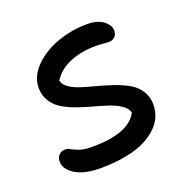

<svg xmlns="http://www.w3.org/2000/svg" viewBox="-98 -598 692 703"><g transform="rotate(-20 247.5 -246.5)"><path d="M179.2 9.8Q116.2 9.8 81.1 -12.2Q45.9 -34.2 45.9 -64Q45.9 -79.6 55.2 -89.4Q64.5 -99.1 81.1 -99.1Q90.3 -99.1 100.1 -93Q109.9 -86.9 128.4 -80.6Q147 -74.2 176.8 -74.2Q321.3 -74.2 356 -143.1Q350.6 -160.6 331.5 -173.6Q312.5 -186.5 286.6 -195.1Q260.7 -203.6 230.7 -211.7Q200.7 -219.7 171.6 -230Q142.6 -240.2 118.9 -254.2Q95.2 -268.1 80.6 -291Q65.9 -314 65.9 -344.2Q65.9 -388.7 103.5 -426.3Q141.1 -463.9 198.5 -483.9Q255.9 -503.9 315.9 -502.9Q353.5 -502.4 375.7 -485.1Q397.9 -467.8 397.9 -446.8Q397.9 -431.6 388.9 -422.9Q379.9 -414.1 363.8 -414.1Q359.4 -414.1 344.7 -415.5Q330.1 -417 316.9 -417Q256.8 -417 212.2 -397.9Q167.5 -378.9 146 -342.8Q149.9 -326.2 168.5 -313.7Q187 -301.3 213.1 -293.2Q239.3 -285.2 270 -277.1Q300.8 -269 330.6 -258.8Q360.4 -248.5 385 -234.6Q409.7 -220.7 424.8 -197.5Q439.9 -174.3 439.9 -144Q439.9 -92.8 402.8 -57.1Q365.7 -21.5 308.3 -5.9Q251 9.8 179.2 9.8Z"/></g></svg>

Font: Shantell Sans Normal
Style: Regular
Weight: 400
Designer: Stephen Nixon, Anya Danilova, Shantell Martin
Foundry: Arrow Type
Version: Version 1.006;[559af2be0]